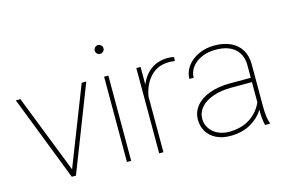

<svg xmlns="http://www.w3.org/2000/svg" viewBox="-93 -931 1712 1149"><g transform="rotate(-15 763.0 -356.0)"><path d="M457.5 -528.3 252 0H227.1H226.1L21 -528.3H49.3L239.3 -42.5L429.2 -528.3Z M608.4 -693.4Q608.4 -682.1 600.3 -674.3Q592.3 -666.5 581.1 -666.5Q569.8 -666.5 562 -674.3Q554.2 -682.1 554.2 -693.4Q554.2 -704.6 562 -712.6Q569.8 -720.7 581.1 -720.7Q592.3 -720.7 600.3 -712.6Q608.4 -704.6 608.4 -693.4ZM567.9 0V-528.3H594.2V0Z M1003.4 -532.7 1000.5 -509.3Q980 -512.2 966.3 -512.2Q895.5 -512.2 851.6 -466.6Q807.6 -420.9 793.9 -345.7V0H767.6V-528.3H793.9V-418.5Q816.9 -475.1 860.1 -506.6Q903.3 -538.1 966.3 -538.1Q988.3 -538.1 1003.4 -532.7Z M1454.1 -4.4V0H1423.8Q1414.1 -35.6 1414.1 -96.7Q1385.3 -49.8 1332.5 -20Q1279.8 9.8 1206.1 9.8Q1157.7 9.8 1120.6 -8.5Q1083.5 -26.9 1063.5 -59.3Q1043.5 -91.8 1043.5 -133.8Q1043.5 -181.2 1072.8 -217.5Q1102.1 -253.9 1157.2 -274.4Q1212.4 -294.9 1287.6 -294.9H1414.1V-372.1Q1414.1 -438.5 1372.1 -475.1Q1330.1 -511.7 1252.9 -511.7Q1205.6 -511.7 1167 -494.9Q1128.4 -478 1106.2 -448.5Q1084 -418.9 1084 -382.8L1057.6 -383.8Q1057.6 -424.8 1083 -460.2Q1108.4 -495.6 1153.1 -516.8Q1197.8 -538.1 1252.9 -538.1Q1308.6 -538.1 1350.8 -519.3Q1393.1 -500.5 1416.7 -462.9Q1440.4 -425.3 1440.4 -371.1V-106.4Q1440.4 -76.7 1444.1 -48.3Q1447.8 -20 1454.1 -4.4ZM1414.1 -142.6V-268.1H1289.1Q1222.2 -268.1 1172.6 -250.7Q1123 -233.4 1096.4 -202.6Q1069.8 -171.9 1069.8 -131.8Q1069.8 -100.1 1087.2 -73.5Q1104.5 -46.9 1135.7 -31.5Q1167 -16.1 1206.1 -16.1Q1280.8 -16.1 1334 -49.6Q1387.2 -83 1414.1 -142.6Z"/></g></svg>

Font: Heebo Thin
Style: Regular
Weight: 250
Designer: Oded Ezer
Foundry: Meir Sadan
Version: Version 2.001; ttfautohint (v1.5.14-ce02) -l 8 -r 50 -G 200 